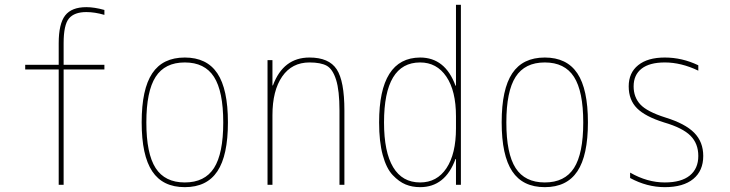

<svg xmlns="http://www.w3.org/2000/svg" viewBox="-20 -770 3040 800"><path d="M339.8 -719.7Q290 -719.7 267.6 -693.4Q245.1 -667 245.1 -589.8V-500H415V-480.5H245.1V0H224.6V-480.5H85V-500H224.6V-589.8Q224.6 -670.9 251.5 -705.6Q278.3 -740.2 339.8 -740.2Q373 -740.2 415 -728.5V-708Q375 -719.7 339.8 -719.7Z M628.4 -69.8Q667 -9.8 750 -9.8Q833 -9.8 871.6 -69.8Q910.2 -129.9 910.2 -259.8Q910.2 -389.6 871.6 -449.7Q833 -509.8 750 -509.8Q667 -509.8 628.4 -449.7Q589.8 -389.6 589.8 -259.8Q589.8 -129.9 628.4 -69.8ZM885.7 -56.2Q841.8 9.8 750 9.8Q658.2 9.8 614.3 -56.2Q570.3 -122.1 570.3 -260.3Q570.3 -398.4 614.3 -464.4Q658.2 -530.3 750 -530.3Q841.8 -530.3 885.7 -464.4Q929.7 -398.4 929.7 -260.3Q929.7 -122.1 885.7 -56.2Z M1115.2 -414.1H1117.2Q1160.2 -530.3 1269.5 -530.3Q1350.6 -530.3 1382.8 -481.4Q1415 -432.6 1415 -309.6V0H1394.5V-309.6Q1394.5 -392.6 1380.4 -437.5Q1366.2 -482.4 1341.3 -496.1Q1316.4 -509.8 1269.5 -509.8Q1196.3 -509.8 1155.8 -451.2Q1115.2 -392.6 1115.2 -290V0H1094.7V-519.5H1115.2Z M1877.9 -413.1H1879.9V-750H1900.4V0H1879.9V-107.4H1877.9Q1835 9.8 1730.5 9.8Q1697.3 9.8 1669.9 -1.5Q1642.6 -12.7 1616.2 -40.5Q1589.8 -68.4 1574.7 -124Q1559.6 -179.7 1559.6 -259.8Q1559.6 -529.3 1730.5 -530.3Q1835 -530.3 1877.9 -413.1ZM1580.1 -259.8Q1580.1 -136.7 1618.2 -73.2Q1656.2 -9.8 1730.5 -9.8Q1800.8 -9.8 1840.3 -69.3Q1879.9 -128.9 1879.9 -235.4V-285.2Q1879.9 -391.6 1839.8 -450.7Q1799.8 -509.8 1730.5 -509.8Q1580.1 -509.8 1580.1 -259.8Z M2128.4 -69.8Q2167 -9.8 2250 -9.8Q2333 -9.8 2371.6 -69.8Q2410.2 -129.9 2410.2 -259.8Q2410.2 -389.6 2371.6 -449.7Q2333 -509.8 2250 -509.8Q2167 -509.8 2128.4 -449.7Q2089.8 -389.6 2089.8 -259.8Q2089.8 -129.9 2128.4 -69.8ZM2385.7 -56.2Q2341.8 9.8 2250 9.8Q2158.2 9.8 2114.3 -56.2Q2070.3 -122.1 2070.3 -260.3Q2070.3 -398.4 2114.3 -464.4Q2158.2 -530.3 2250 -530.3Q2341.8 -530.3 2385.7 -464.4Q2429.7 -398.4 2429.7 -260.3Q2429.7 -122.1 2385.7 -56.2Z M2752.9 -280.3Q2835 -254.9 2872.6 -216.8Q2910.2 -178.7 2910.2 -120.1Q2910.2 -58.6 2868.7 -24.4Q2827.1 9.8 2750 9.8Q2675.8 9.8 2605.5 -28.3V-50.8Q2676.8 -9.8 2750 -9.8Q2818.4 -9.8 2854 -38.6Q2889.6 -67.4 2889.6 -120.1Q2889.6 -171.9 2856.9 -204.6Q2824.2 -237.3 2747.1 -259.8Q2668.9 -284.2 2634.3 -318.8Q2599.6 -353.5 2599.6 -410.2Q2599.6 -466.8 2639.2 -498.5Q2678.7 -530.3 2750 -530.3Q2822.3 -530.3 2889.6 -498V-475.6Q2818.4 -509.8 2750 -509.8Q2686.5 -509.8 2653.3 -483.9Q2620.1 -458 2620.1 -410.2Q2620.1 -365.2 2647.9 -335Q2675.8 -304.7 2752.9 -280.3Z"/></svg>

Font: Mgen+ 1m thin
Style: Regular
Weight: 100
Designer: [Source Han Sans]
Ryoko NISHIZUKA  (kana & ideographs); Paul D. Hunt (Latin, Greek & Cyrillic); Wenlong ZHANG  (bopomofo
Version: Version 1.059.20150602